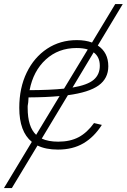

<svg xmlns="http://www.w3.org/2000/svg" viewBox="-60 -748 642 972"><path d="M-40 204.1 101.1 -29.8Q37.6 -81.1 37.6 -202.1Q37.6 -303.2 75.2 -380.6Q112.8 -458 178.7 -501.5Q244.6 -544.9 329.1 -544.9Q372.6 -544.9 405.8 -532.7L523.4 -727.5H561.5L435.1 -517.6Q488.3 -482.4 488.3 -412.6Q488.3 -351.1 439.5 -315.7Q390.6 -280.3 283.7 -266.1L151.4 -46.4Q184.1 -30.8 234.9 -30.8Q295.4 -30.8 338.4 -53.7Q381.3 -76.7 416 -125L455.6 -115.7Q416.5 -54.2 362.3 -22.5Q308.1 9.3 233.4 9.3Q171.9 9.3 129.9 -11.2L0 204.1ZM264.2 -299.3 384.3 -497.6Q360.4 -504.9 327.6 -504.9Q235.4 -504.9 171.9 -446.8Q108.4 -388.7 89.8 -291.5Q196.3 -292 264.2 -299.3ZM123 -65.4 241.7 -261.7Q174.8 -255.4 84.5 -254.9Q83.5 -243.2 83 -231Q80.6 -215.8 80.1 -211.4Q79.6 -207 80.1 -204.1Q80.1 -202.6 80.1 -201.2Q80.1 -105.5 123 -65.4ZM414.1 -482.9 307.1 -304.7Q382.8 -317.4 414.1 -344Q445.3 -370.6 445.3 -415Q445.3 -460 414.1 -482.9Z"/></svg>

Font: Inter Display Extra Light
Style: Italic
Weight: 200
Italic angle: -9.39999°
Designer: Rasmus Andersson
Foundry: rsms
Version: Version 4.000;git-4fc901f